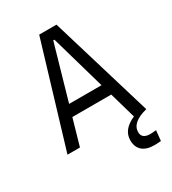

<svg xmlns="http://www.w3.org/2000/svg" viewBox="-213 -807 1012 1127"><g transform="rotate(-30 293.0 -243.0)"><path d="M496.1 207Q443.4 207 415.3 182.4Q387.2 157.7 387.2 111.8Q387.2 38.6 477.1 0H475.6L424.8 -177.2H161.1L110.4 0H25.9L234.4 -693.4H351.6L560.1 0H559.1Q451.2 27.3 451.2 93.3Q451.2 138.2 508.8 138.2Q517.1 138.2 527.1 137.2Q537.1 136.2 547.9 135.3L541 204.6Q515.1 207 496.1 207ZM183.1 -253.4H402.8L296.9 -623H289.1Z"/></g></svg>

Font: Cascadia Mono SemiLight
Style: Regular
Weight: 350
Monospace: yes
Designer: Aaron Bell
Foundry: Saja Typeworks
Version: Version 2404.023; ttfautohint (v1.8.4)